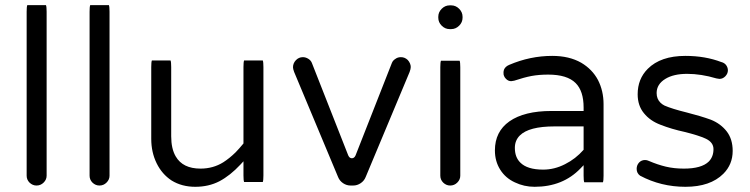

<svg xmlns="http://www.w3.org/2000/svg" viewBox="-20 -718 2899 742"><path d="M85.4 -698.2Q83 -691.9 83 -672.9V-39.1Q83 -23.4 94.2 -12.2Q106 -1 121.1 -1Q137.2 -1 148.7 -12.5Q160.2 -23.9 160.2 -39.1V-672.9Q160.2 -691.9 157.7 -698.2Z M328.6 -698.2Q326.2 -691.9 326.2 -672.9V-39.1Q326.2 -23.4 337.4 -12.2Q349.1 -1 364.3 -1Q380.4 -1 391.8 -12.5Q403.3 -23.9 403.3 -39.1V-672.9Q403.3 -691.9 400.9 -698.2Z M566.9 -484.4Q564.5 -478 564.5 -459V-181.6Q564.5 -129.4 585.4 -86.9Q606 -44.9 643.1 -20.5Q682.6 3.9 734.6 3.9Q786.6 3.9 828.1 -17.6Q869.6 -39.6 909.2 -82L920.9 -94.7V-40Q920.9 -21 923.3 -14.6H995.6Q998 -21 998 -40V-459Q998 -478 995.6 -484.4H923.3Q920.9 -478 920.9 -459V-163.6Q904.8 -144 890.6 -129.4Q866.7 -106 842.8 -90.8Q803.7 -66.4 754.9 -66.4Q686.5 -66.4 659.2 -113.3Q641.6 -143.1 641.6 -191.4V-459Q641.6 -478 639.2 -484.4Z M1567.4 -459Q1567.4 -461.9 1566.7 -465.6Q1565.9 -469.2 1564.5 -472.7Q1561.5 -480 1555.7 -486.3Q1544.4 -497.1 1529.3 -497.1Q1522 -497.1 1516.8 -495.1Q1511.7 -493.2 1509.3 -491.2Q1504.4 -488.3 1500.7 -484.6Q1497.1 -481 1494.6 -475.1L1354 -117.2Q1349.1 -106.4 1339.8 -106.4Q1330.6 -106.4 1325.7 -117.7L1185.1 -475.1Q1181.2 -484.9 1171.1 -491Q1161.1 -497.1 1150.4 -497.1Q1134.8 -497.1 1123.5 -485.4Q1112.3 -473.6 1112.3 -458Q1112.3 -451.7 1116.7 -439.9L1286.6 -33.7Q1292.5 -19 1305.9 -10Q1319.3 -1 1335 -1H1344.7Q1360.4 -1 1373.8 -10Q1387.2 -19 1393.1 -33.7L1563 -439.9Q1567.4 -451.7 1567.4 -459Z M1684.1 -483.4Q1681.6 -477.1 1681.6 -458V-39.1Q1681.6 -23.4 1692.9 -12.2Q1704.6 -1 1719.7 -1Q1735.8 -1 1747.3 -12.5Q1758.8 -23.9 1758.8 -39.1V-458Q1758.8 -477.1 1756.3 -483.4ZM1717.8 -605.5H1723.6Q1741.2 -605.5 1754.4 -618.7Q1767.6 -631.8 1767.6 -649.4V-653.3Q1767.6 -670.9 1754.4 -684.1Q1741.2 -697.3 1723.6 -697.3H1717.8Q1700.2 -697.3 1687 -684.1Q1673.8 -670.9 1673.8 -653.3V-649.4Q1673.8 -631.8 1687 -618.7Q1700.2 -605.5 1717.8 -605.5Z M2079.1 -62.5Q2017.6 -62.5 1990.7 -89.8Q1969.7 -110.4 1969.7 -146.5Q1969.7 -175.3 1988.8 -194.3Q2023.9 -229.5 2123 -229.5H2235.4V-139.2Q2204.6 -104 2163.6 -83.5Q2122.6 -62.5 2079.1 -62.5ZM2310.1 -13.7Q2312.5 -20 2312.5 -39.1V-315.4Q2312.5 -366.7 2291 -408.7Q2269 -450.2 2226.1 -475.6Q2179.7 -502 2114.3 -502Q2028.8 -502 1947.8 -467.3Q1932.6 -460.9 1927.7 -448.7Q1925.8 -442.9 1925.8 -437.5Q1925.8 -432.1 1926.3 -429.2Q1926.8 -426.3 1928.2 -423.8Q1930.2 -418.5 1935.1 -413.6Q1943.8 -404.3 1955.6 -404.3L1967.3 -406.2Q2005.4 -418.9 2033.7 -424.3Q2063 -429.7 2098.6 -429.7Q2171.9 -429.7 2204.6 -397Q2235.4 -366.2 2235.4 -302.7V-289.1H2111.3Q2005.9 -289.1 1948.7 -249Q1892.6 -209.5 1892.6 -136.7Q1892.6 -94.7 1913.1 -62.3Q1933.6 -29.8 1969.7 -13.2Q2005.4 3.9 2045.9 3.9Q2155.3 3.9 2223.6 -67.4L2235.4 -79.6V-39.1Q2235.4 -20 2237.8 -13.7Z M2793 -446.3Q2793 -456.5 2786.6 -465.8Q2780.3 -474.6 2768.6 -478H2768.1Q2705.6 -502 2628.9 -502Q2533.2 -502 2483.4 -452.1Q2444.3 -413.1 2444.3 -353.5Q2444.3 -310.1 2468.3 -280.8Q2492.2 -251 2532.7 -235.8Q2574.7 -219.2 2626.5 -208Q2650.4 -202.1 2673.8 -194.8Q2698.2 -187 2708.5 -181.6Q2737.3 -167.5 2737.3 -141.6Q2737.3 -112.3 2719.2 -93.8Q2691.4 -66.4 2623 -66.4Q2585 -66.4 2553.2 -74Q2521.5 -81.5 2487.3 -96.2Q2480.5 -99.6 2472.7 -99.6Q2459 -99.6 2449.7 -89.8Q2440.4 -79.6 2440.4 -65.4Q2440.4 -48.8 2453.6 -39.1Q2534.2 3.9 2628.9 3.9Q2725.1 3.9 2775.4 -46.4Q2811.5 -82.5 2811.5 -134.8Q2811.5 -180.2 2788.6 -210Q2765.1 -240.2 2727.1 -255.4Q2686.5 -270 2634.3 -283.2Q2576.7 -297.4 2547.9 -310.1Q2539.1 -314.5 2532.2 -321.3Q2517.6 -335.9 2517.6 -358.4Q2517.6 -392.6 2551.3 -413.1Q2583 -432.6 2635.7 -432.6Q2689.5 -432.6 2748.5 -415L2760.3 -413.1Q2773.4 -413.1 2783.2 -423.3Q2793 -433.6 2793 -446.3Z"/></svg>

Font: YuPearl-Light
Style: Light
Weight: 300
Designer: Max Yao
Foundry: Max-Everyday
Version: Version 1.011; ttfautohint (v1.8.3)